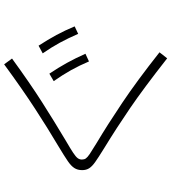

<svg xmlns="http://www.w3.org/2000/svg" viewBox="28 -797 808 904"><g transform="rotate(-90 432.0 -345.0)"><path d="M187.5 -257.8Q140.1 -287.1 120.4 -301.3Q100.6 -315.4 91.8 -329.1Q83 -342.8 83 -362.3Q83 -383.8 92.8 -398.9Q102.5 -414.1 124.8 -429.4Q147 -444.8 198.2 -475.6Q279.8 -523.9 371.1 -583.3Q462.4 -642.6 581.1 -729.5L608.4 -692.4Q492.2 -607.9 402.6 -550.8Q313 -493.7 223.6 -440.4Q182.6 -416.5 164.3 -404.3Q146 -392.1 139.4 -383.3Q132.8 -374.5 132.8 -363.3Q132.8 -352.5 137.9 -345Q143.1 -337.4 158.4 -326.9Q173.8 -316.4 210.9 -293.9Q295.9 -243.2 399.4 -173.8Q502.9 -104.5 637.7 2L609.4 38.1Q468.8 -72.3 376 -135.7Q283.2 -199.2 187.5 -257.8ZM502 -496.1 537.1 -516.6Q565.4 -474.6 587.9 -433.8Q610.4 -393.1 630.9 -346.7L594.7 -330.1Q575.7 -375 553.5 -414.8Q531.2 -454.6 502 -496.1ZM632.8 -547.9 668.9 -567.4Q697.3 -523.9 719.2 -483.2Q741.2 -442.4 759.8 -397.5L724.6 -380.9Q704.6 -427.2 682.9 -467.3Q661.1 -507.3 632.8 -547.9Z"/></g></svg>

Font: Pretendard GOV ExtraLight
Style: Regular
Weight: 200
Designer: Base glyphs from Inter by Rasmus Andersson; Hangeul glyphs from Noto Sans CJK(Source Han Sans) by Jang Soo-young and Kan
Foundry: Kil Hyung-jin
Version: Version 1.309